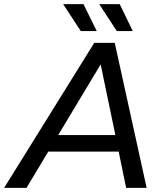

<svg xmlns="http://www.w3.org/2000/svg" viewBox="-74 -907 780 927"><path d="M393 -757 329 -887H231L316 -757ZM567 -757 504 -887H405L490 -757ZM535 0H634L480 -700H381L-54 0H54L159 -175H499ZM207 -255 412 -596 483 -255Z"/></svg>

Font: AWKNG-Font Medium
Style: Italic
Weight: 500
Italic angle: -11.3°
Designer: Awakening Church
Foundry: Awakening Church
Version: Version 1.700;PS 001.700;hotconv 1.0.88;makeotf.lib2.5.64775